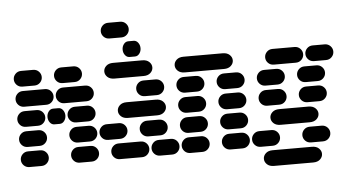

<svg xmlns="http://www.w3.org/2000/svg" viewBox="-60 -969 2144 1189"><g transform="rotate(-5 1012.0 -374.5)"><path d="M87.9 -13.7H162.1Q183.6 -13.7 197.8 -28.3Q211.9 -43 211.9 -62.5Q211.9 -82 197.8 -96.7Q183.6 -111.3 162.1 -111.3H87.9Q66.4 -111.3 52.2 -96.7Q38.1 -82 38.1 -62.5Q38.1 -43 52.2 -28.3Q66.4 -13.7 87.9 -13.7ZM400.4 -13.7H474.6Q496.1 -13.7 510.3 -28.3Q524.4 -43 524.4 -62.5Q524.4 -82 510.3 -96.7Q496.1 -111.3 474.6 -111.3H400.4Q378.9 -111.3 364.7 -96.7Q350.6 -82 350.6 -62.5Q350.6 -43 364.7 -28.3Q378.9 -13.7 400.4 -13.7ZM87.9 -138.7H162.1Q183.6 -138.7 197.8 -153.3Q211.9 -168 211.9 -187.5Q211.9 -207 197.8 -221.7Q183.6 -236.3 162.1 -236.3H87.9Q66.4 -236.3 52.2 -221.7Q38.1 -207 38.1 -187.5Q38.1 -168 52.2 -153.3Q66.4 -138.7 87.9 -138.7ZM400.4 -138.7H474.6Q496.1 -138.7 510.3 -153.3Q524.4 -168 524.4 -187.5Q524.4 -207 510.3 -221.7Q496.1 -236.3 474.6 -236.3H400.4Q378.9 -236.3 364.7 -221.7Q350.6 -207 350.6 -187.5Q350.6 -168 364.7 -153.3Q378.9 -138.7 400.4 -138.7ZM87.9 -263.7H162.1Q183.6 -263.7 197.8 -278.3Q211.9 -293 211.9 -312.5Q211.9 -332 197.8 -346.7Q183.6 -361.3 162.1 -361.3H87.9Q66.4 -361.3 52.2 -346.7Q38.1 -332 38.1 -312.5Q38.1 -293 52.2 -278.3Q66.4 -263.7 87.9 -263.7ZM264.6 -263.7H297.9Q314.5 -263.7 325.7 -278.3Q336.9 -293 336.9 -312.5Q336.9 -332 325.7 -346.7Q314.5 -361.3 297.9 -361.3H264.6Q248 -361.3 236.8 -346.7Q225.6 -332 225.6 -312.5Q225.6 -293 236.8 -278.3Q248 -263.7 264.6 -263.7ZM400.4 -263.7H474.6Q496.1 -263.7 510.3 -278.3Q524.4 -293 524.4 -312.5Q524.4 -332 510.3 -346.7Q496.1 -361.3 474.6 -361.3H400.4Q378.9 -361.3 364.7 -346.7Q350.6 -332 350.6 -312.5Q350.6 -293 364.7 -278.3Q378.9 -263.7 400.4 -263.7ZM87.9 -388.7H224.6Q246.1 -388.7 260.3 -403.3Q274.4 -418 274.4 -437.5Q274.4 -457 260.3 -471.7Q246.1 -486.3 224.6 -486.3H87.9Q66.4 -486.3 52.2 -471.7Q38.1 -457 38.1 -437.5Q38.1 -418 52.2 -403.3Q66.4 -388.7 87.9 -388.7ZM337.9 -388.7H474.6Q496.1 -388.7 510.3 -403.3Q524.4 -418 524.4 -437.5Q524.4 -457 510.3 -471.7Q496.1 -486.3 474.6 -486.3H337.9Q316.4 -486.3 302.2 -471.7Q288.1 -457 288.1 -437.5Q288.1 -418 302.2 -403.3Q316.4 -388.7 337.9 -388.7ZM87.9 -513.7H162.1Q183.6 -513.7 197.8 -528.3Q211.9 -543 211.9 -562.5Q211.9 -582 197.8 -596.7Q183.6 -611.3 162.1 -611.3H87.9Q66.4 -611.3 52.2 -596.7Q38.1 -582 38.1 -562.5Q38.1 -543 52.2 -528.3Q66.4 -513.7 87.9 -513.7ZM337.9 -513.7H412.1Q433.6 -513.7 447.8 -528.3Q461.9 -543 461.9 -562.5Q461.9 -582 447.8 -596.7Q433.6 -611.3 412.1 -611.3H337.9Q316.4 -611.3 302.2 -596.7Q288.1 -582 288.1 -562.5Q288.1 -543 302.2 -528.3Q316.4 -513.7 337.9 -513.7Z M650.4 -13.7H787.1Q808.6 -13.7 822.8 -28.3Q836.9 -43 836.9 -62.5Q836.9 -82 822.8 -96.7Q808.6 -111.3 787.1 -111.3H650.4Q628.9 -111.3 614.7 -96.7Q600.6 -82 600.6 -62.5Q600.6 -43 614.7 -28.3Q628.9 -13.7 650.4 -13.7ZM900.4 -13.7H974.6Q996.1 -13.7 1010.3 -28.3Q1024.4 -43 1024.4 -62.5Q1024.4 -82 1010.3 -96.7Q996.1 -111.3 974.6 -111.3H900.4Q878.9 -111.3 864.7 -96.7Q850.6 -82 850.6 -62.5Q850.6 -43 864.7 -28.3Q878.9 -13.7 900.4 -13.7ZM587.9 -138.7H662.1Q683.6 -138.7 697.8 -153.3Q711.9 -168 711.9 -187.5Q711.9 -207 697.8 -221.7Q683.6 -236.3 662.1 -236.3H587.9Q566.4 -236.3 552.2 -221.7Q538.1 -207 538.1 -187.5Q538.1 -168 552.2 -153.3Q566.4 -138.7 587.9 -138.7ZM837.9 -138.7H912.1Q933.6 -138.7 947.8 -153.3Q961.9 -168 961.9 -187.5Q961.9 -207 947.8 -221.7Q933.6 -236.3 912.1 -236.3H837.9Q816.4 -236.3 802.2 -221.7Q788.1 -207 788.1 -187.5Q788.1 -168 802.2 -153.3Q816.4 -138.7 837.9 -138.7ZM721.7 -263.7H903.3Q930.7 -263.7 946.3 -278.3Q961.9 -293 961.9 -312.5Q961.9 -332 946.3 -346.7Q930.7 -361.3 903.3 -361.3H721.7Q694.3 -361.3 678.7 -346.7Q663.1 -332 663.1 -312.5Q663.1 -293 678.7 -278.3Q694.3 -263.7 721.7 -263.7ZM837.9 -388.7H912.1Q933.6 -388.7 947.8 -403.3Q961.9 -418 961.9 -437.5Q961.9 -457 947.8 -471.7Q933.6 -486.3 912.1 -486.3H837.9Q816.4 -486.3 802.2 -471.7Q788.1 -457 788.1 -437.5Q788.1 -418 802.2 -403.3Q816.4 -388.7 837.9 -388.7ZM659.2 -513.7H840.8Q868.2 -513.7 883.8 -528.3Q899.4 -543 899.4 -562.5Q899.4 -582 883.8 -596.7Q868.2 -611.3 840.8 -611.3H659.2Q631.8 -611.3 616.2 -596.7Q600.6 -582 600.6 -562.5Q600.6 -543 616.2 -528.3Q631.8 -513.7 659.2 -513.7ZM764.6 -638.7H797.9Q814.5 -638.7 825.7 -653.3Q836.9 -668 836.9 -687.5Q836.9 -707 825.7 -721.7Q814.5 -736.3 797.9 -736.3H764.6Q748 -736.3 736.8 -721.7Q725.6 -707 725.6 -687.5Q725.6 -668 736.8 -653.3Q748 -638.7 764.6 -638.7ZM650.4 -763.7H724.6Q746.1 -763.7 760.3 -778.3Q774.4 -793 774.4 -812.5Q774.4 -832 760.3 -846.7Q746.1 -861.3 724.6 -861.3H650.4Q628.9 -861.3 614.7 -846.7Q600.6 -832 600.6 -812.5Q600.6 -793 614.7 -778.3Q628.9 -763.7 650.4 -763.7Z M1087.9 -13.7H1162.1Q1183.6 -13.7 1197.8 -28.3Q1211.9 -43 1211.9 -62.5Q1211.9 -82 1197.8 -96.7Q1183.6 -111.3 1162.1 -111.3H1087.9Q1066.4 -111.3 1052.2 -96.7Q1038.1 -82 1038.1 -62.5Q1038.1 -43 1052.2 -28.3Q1066.4 -13.7 1087.9 -13.7ZM1337.9 -13.7H1412.1Q1433.6 -13.7 1447.8 -28.3Q1461.9 -43 1461.9 -62.5Q1461.9 -82 1447.8 -96.7Q1433.6 -111.3 1412.1 -111.3H1337.9Q1316.4 -111.3 1302.2 -96.7Q1288.1 -82 1288.1 -62.5Q1288.1 -43 1302.2 -28.3Q1316.4 -13.7 1337.9 -13.7ZM1087.9 -138.7H1162.1Q1183.6 -138.7 1197.8 -153.3Q1211.9 -168 1211.9 -187.5Q1211.9 -207 1197.8 -221.7Q1183.6 -236.3 1162.1 -236.3H1087.9Q1066.4 -236.3 1052.2 -221.7Q1038.1 -207 1038.1 -187.5Q1038.1 -168 1052.2 -153.3Q1066.4 -138.7 1087.9 -138.7ZM1337.9 -138.7H1412.1Q1433.6 -138.7 1447.8 -153.3Q1461.9 -168 1461.9 -187.5Q1461.9 -207 1447.8 -221.7Q1433.6 -236.3 1412.1 -236.3H1337.9Q1316.4 -236.3 1302.2 -221.7Q1288.1 -207 1288.1 -187.5Q1288.1 -168 1302.2 -153.3Q1316.4 -138.7 1337.9 -138.7ZM1087.9 -263.7H1162.1Q1183.6 -263.7 1197.8 -278.3Q1211.9 -293 1211.9 -312.5Q1211.9 -332 1197.8 -346.7Q1183.6 -361.3 1162.1 -361.3H1087.9Q1066.4 -361.3 1052.2 -346.7Q1038.1 -332 1038.1 -312.5Q1038.1 -293 1052.2 -278.3Q1066.4 -263.7 1087.9 -263.7ZM1337.9 -263.7H1412.1Q1433.6 -263.7 1447.8 -278.3Q1461.9 -293 1461.9 -312.5Q1461.9 -332 1447.8 -346.7Q1433.6 -361.3 1412.1 -361.3H1337.9Q1316.4 -361.3 1302.2 -346.7Q1288.1 -332 1288.1 -312.5Q1288.1 -293 1302.2 -278.3Q1316.4 -263.7 1337.9 -263.7ZM1087.9 -388.7H1162.1Q1183.6 -388.7 1197.8 -403.3Q1211.9 -418 1211.9 -437.5Q1211.9 -457 1197.8 -471.7Q1183.6 -486.3 1162.1 -486.3H1087.9Q1066.4 -486.3 1052.2 -471.7Q1038.1 -457 1038.1 -437.5Q1038.1 -418 1052.2 -403.3Q1066.4 -388.7 1087.9 -388.7ZM1337.9 -388.7H1412.1Q1433.6 -388.7 1447.8 -403.3Q1461.9 -418 1461.9 -437.5Q1461.9 -457 1447.8 -471.7Q1433.6 -486.3 1412.1 -486.3H1337.9Q1316.4 -486.3 1302.2 -471.7Q1288.1 -457 1288.1 -437.5Q1288.1 -418 1302.2 -403.3Q1316.4 -388.7 1337.9 -388.7ZM1096.7 -513.7H1340.8Q1368.2 -513.7 1383.8 -528.3Q1399.4 -543 1399.4 -562.5Q1399.4 -582 1383.8 -596.7Q1368.2 -611.3 1340.8 -611.3H1096.7Q1069.3 -611.3 1053.7 -596.7Q1038.1 -582 1038.1 -562.5Q1038.1 -543 1053.7 -528.3Q1069.3 -513.7 1096.7 -513.7Z M1596.7 111.3H1840.8Q1868.2 111.3 1883.8 96.7Q1899.4 82 1899.4 62.5Q1899.4 43 1883.8 28.3Q1868.2 13.7 1840.8 13.7H1596.7Q1569.3 13.7 1553.7 28.3Q1538.1 43 1538.1 62.5Q1538.1 82 1553.7 96.7Q1569.3 111.3 1596.7 111.3ZM1525.4 -13.7H1599.6Q1621.1 -13.7 1635.3 -28.3Q1649.4 -43 1649.4 -62.5Q1649.4 -82 1635.3 -96.7Q1621.1 -111.3 1599.6 -111.3H1525.4Q1503.9 -111.3 1489.7 -96.7Q1475.6 -82 1475.6 -62.5Q1475.6 -43 1489.7 -28.3Q1503.9 -13.7 1525.4 -13.7ZM1837.9 -13.7H1912.1Q1933.6 -13.7 1947.8 -28.3Q1961.9 -43 1961.9 -62.5Q1961.9 -82 1947.8 -96.7Q1933.6 -111.3 1912.1 -111.3H1837.9Q1816.4 -111.3 1802.2 -96.7Q1788.1 -82 1788.1 -62.5Q1788.1 -43 1802.2 -28.3Q1816.4 -13.7 1837.9 -13.7ZM1659.2 -138.7H1840.8Q1868.2 -138.7 1883.8 -153.3Q1899.4 -168 1899.4 -187.5Q1899.4 -207 1883.8 -221.7Q1868.2 -236.3 1840.8 -236.3H1659.2Q1631.8 -236.3 1616.2 -221.7Q1600.6 -207 1600.6 -187.5Q1600.6 -168 1616.2 -153.3Q1631.8 -138.7 1659.2 -138.7ZM1587.9 -263.7H1662.1Q1683.6 -263.7 1697.8 -278.3Q1711.9 -293 1711.9 -312.5Q1711.9 -332 1697.8 -346.7Q1683.6 -361.3 1662.1 -361.3H1587.9Q1566.4 -361.3 1552.2 -346.7Q1538.1 -332 1538.1 -312.5Q1538.1 -293 1552.2 -278.3Q1566.4 -263.7 1587.9 -263.7ZM1837.9 -263.7H1912.1Q1933.6 -263.7 1947.8 -278.3Q1961.9 -293 1961.9 -312.5Q1961.9 -332 1947.8 -346.7Q1933.6 -361.3 1912.1 -361.3H1837.9Q1816.4 -361.3 1802.2 -346.7Q1788.1 -332 1788.1 -312.5Q1788.1 -293 1802.2 -278.3Q1816.4 -263.7 1837.9 -263.7ZM1587.9 -388.7H1662.1Q1683.6 -388.7 1697.8 -403.3Q1711.9 -418 1711.9 -437.5Q1711.9 -457 1697.8 -471.7Q1683.6 -486.3 1662.1 -486.3H1587.9Q1566.4 -486.3 1552.2 -471.7Q1538.1 -457 1538.1 -437.5Q1538.1 -418 1552.2 -403.3Q1566.4 -388.7 1587.9 -388.7ZM1837.9 -388.7H1912.1Q1933.6 -388.7 1947.8 -403.3Q1961.9 -418 1961.9 -437.5Q1961.9 -457 1947.8 -471.7Q1933.6 -486.3 1912.1 -486.3H1837.9Q1816.4 -486.3 1802.2 -471.7Q1788.1 -457 1788.1 -437.5Q1788.1 -418 1802.2 -403.3Q1816.4 -388.7 1837.9 -388.7ZM1650.4 -513.7H1787.1Q1808.6 -513.7 1822.8 -528.3Q1836.9 -543 1836.9 -562.5Q1836.9 -582 1822.8 -596.7Q1808.6 -611.3 1787.1 -611.3H1650.4Q1628.9 -611.3 1614.7 -596.7Q1600.6 -582 1600.6 -562.5Q1600.6 -543 1614.7 -528.3Q1628.9 -513.7 1650.4 -513.7ZM1900.4 -513.7H1974.6Q1996.1 -513.7 2010.3 -528.3Q2024.4 -543 2024.4 -562.5Q2024.4 -582 2010.3 -596.7Q1996.1 -611.3 1974.6 -611.3H1900.4Q1878.9 -611.3 1864.7 -596.7Q1850.6 -582 1850.6 -562.5Q1850.6 -543 1864.7 -528.3Q1878.9 -513.7 1900.4 -513.7Z"/></g></svg>

Font: Workbench
Style: Regular
Weight: 400
Designer: Jens Kutilek
Foundry: Jens Kutilek
Version: Version 2.001